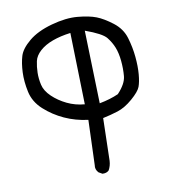

<svg xmlns="http://www.w3.org/2000/svg" viewBox="-71 -621 643 723"><g transform="rotate(-10 250.0 -259.5)"><path d="M263 40 249 32Q237 19 240 3L246 -169Q198 -175 156.5 -194Q115 -213 82 -243Q49 -273 40.5 -313Q32 -353 33.5 -388Q35 -423 43 -449.5Q51 -476 84 -503.5Q117 -531 173 -546.5Q229 -562 273 -558Q317 -554 344 -543.5Q371 -533 403.5 -508Q436 -483 447 -446Q458 -409 461.5 -372Q465 -335 462.5 -305.5Q460 -276 453.5 -258.5Q447 -241 417.5 -215.5Q388 -190 359.5 -181Q331 -172 302 -166Q299 -23 298 -3.5Q297 16 288 32Q279 41 263 40ZM243 -229 236 -503Q197 -498 167 -487Q137 -476 117.5 -458.5Q98 -441 93.5 -420.5Q89 -400 88.5 -377Q88 -354 93.5 -330Q99 -306 122 -284Q145 -262 176 -247Q207 -232 243 -229ZM372 -245Q404 -279 406.5 -308Q409 -337 406 -367Q403 -397 394.5 -418.5Q386 -440 370.5 -459.5Q355 -479 291 -502L299 -223Q341 -231 372 -245Z"/></g></svg>

Font: NaniFont Regular
Style: Regular
Weight: 400
Designer: Nanigashitei
Version: Version 1.036